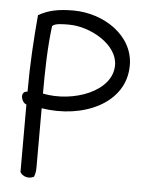

<svg xmlns="http://www.w3.org/2000/svg" viewBox="-49 -662 560 717"><g transform="rotate(5 231.5 -303.0)"><path d="M53 -3C61 13 86 21 105 10C109 0 111 -12 111 -24V-247C267 -222 425 -292 425 -435C425 -547 312 -621 197 -621C142 -621 103 -613 67 -592C59 -501 53 -407 53 -304C23 -304 33 -262 53 -256ZM111 -302C111 -394 113 -477 123 -556C132 -567 162 -567 186 -567C265 -567 370 -509 370 -431C370 -332 225 -279 111 -302Z"/></g></svg>

Font: Comica
Style: Rg
Weight: 400
Designer: Jasper
Foundry: KineticPlasma Fonts/Cannot Into Space Fonts
Version: Version 0.89